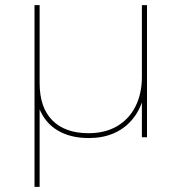

<svg xmlns="http://www.w3.org/2000/svg" viewBox="-20 -537 710 751"><path d="M115 194V-517H135V-212Q135 -116 185 -66Q235 -16 326 -16Q391 -16 438 -43.5Q485 -71 510 -121Q535 -171 535 -236V-517H555V0H535V-152H540Q526 -103 496 -68Q466 -33 423.5 -15Q381 3 327 3Q256 3 206 -26.5Q156 -56 133 -114L135 -135V194Z"/></svg>

Font: Montserrat Thin Thin
Style: Regular
Weight: 250
Version: Version 9.000